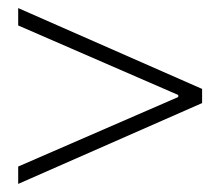

<svg xmlns="http://www.w3.org/2000/svg" viewBox="-20 -557 545 475"><path d="M25 -537 480 -337V-302L25 -102V-145L421 -317V-322L25 -494Z"/></svg>

Font: Brygada 1918 Medium
Style: Regular
Weight: 500
Designer: Mateusz Machalski | Borys Kosmynka | Przemek Hoffer
Foundry: NIEPODLEGLA 2018
Version: Version 3.006